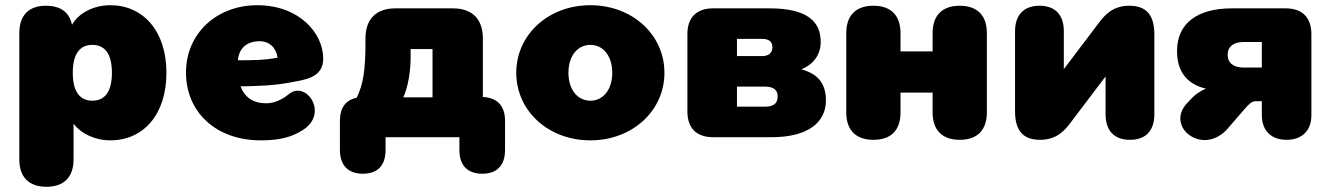

<svg xmlns="http://www.w3.org/2000/svg" viewBox="-20 -526 5101 736"><path d="M158 190C225 190 262 153 262 85V-52C290 -14 344 12 403 12C529 12 618 -86 618 -247C618 -408 528 -506 403 -506C339 -506 281 -476 256 -431C246 -479 212 -504 156 -504C90 -504 54 -467 54 -399V85C54 153 91 190 158 190ZM334 -140C291 -140 259 -168 259 -247C259 -326 291 -354 334 -354C377 -354 409 -326 409 -247C409 -168 377 -140 334 -140Z M987 12C1060 11 1102 -3 1140 -27C1243 -91 1153 -220 1087 -165C1064 -146 1033 -130 1001 -130C950 -130 918 -153 902 -195C967 -196 1033 -198 1093 -210C1145 -220 1219 -226 1219 -301C1219 -400 1126 -506 966 -506C812 -506 693 -399 693 -248C693 -94 811 15 987 12ZM892 -295C896 -343 928 -368 976 -368C1012 -368 1039 -343 1044 -305C994 -295 946 -295 892 -295Z M1371 140C1428 140 1458 108 1458 49V0H1741V49C1741 108 1772 140 1829 140C1885 140 1916 108 1916 49V-63C1916 -120 1886 -152 1831 -154V-379C1831 -453 1790 -494 1716 -494H1496C1422 -494 1381 -453 1381 -379V-364C1381 -256 1372 -201 1347 -151C1305 -143 1283 -112 1283 -63V49C1283 108 1315 140 1371 140ZM1526 -153C1544 -191 1554 -253 1554 -305V-338H1638V-153Z M2243 12C2404 12 2527 -101 2527 -247C2527 -393 2404 -506 2243 -506C2082 -506 1959 -393 1959 -247C1959 -101 2082 12 2243 12ZM2243 -140C2195 -140 2159 -181 2159 -247C2159 -313 2195 -354 2243 -354C2291 -354 2327 -313 2327 -247C2327 -181 2291 -140 2243 -140Z M2714 0H2937C3075 0 3146 -55 3146 -141C3146 -201 3120 -242 3052 -260C3098 -279 3126 -316 3126 -365C3126 -442 3077 -494 2929 -494H2714C2650 -494 2615 -459 2615 -395V-99C2615 -35 2650 0 2714 0ZM2911 -117H2805V-194H2911C2945 -194 2961 -182 2961 -156C2961 -129 2945 -117 2911 -117ZM2902 -311H2805V-377H2902C2926 -377 2941 -367 2941 -345C2941 -323 2926 -311 2902 -311Z M3328 10C3396 10 3432 -27 3432 -95V-171H3555V-95C3555 -27 3592 10 3659 10C3726 10 3763 -27 3763 -95V-399C3763 -467 3726 -504 3659 -504C3592 -504 3555 -467 3555 -399V-329H3432V-399C3432 -467 3395 -504 3328 -504C3261 -504 3224 -467 3224 -399V-95C3224 -27 3261 10 3328 10Z M3967 10C4032 10 4063 -28 4084 -56L4218 -233V-88C4218 -25 4251 10 4312 10C4372 10 4405 -25 4405 -88V-394C4405 -469 4374 -504 4309 -504C4244 -504 4213 -466 4192 -438L4058 -261V-406C4058 -469 4025 -504 3965 -504C3905 -504 3871 -469 3871 -406V-100C3871 -25 3902 10 3967 10Z M4912 10C4970 10 5007 -24 5007 -85V-395C5007 -459 4972 -494 4908 -494H4702C4568 -494 4492 -435 4492 -331C4492 -252 4529 -204 4603 -186C4580 -177 4560 -162 4549 -150L4531 -131C4444 -40 4592 76 4687 -34L4750 -107C4767 -127 4779 -138 4792 -138H4817V-85C4817 -24 4854 10 4912 10ZM4748 -267C4708 -267 4686 -285 4686 -316C4686 -347 4708 -365 4748 -365H4817V-267Z"/></svg>

Font: SN Pro Black
Style: Regular
Weight: 900
Designer: Tobias Whetton
Foundry: Supernotes
Version: Version 1.001;Glyphs 3.2 (3249)